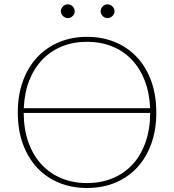

<svg xmlns="http://www.w3.org/2000/svg" viewBox="-20 -886 827 912"><path d="M92.5 -349.5Q93 -271.5 115.2 -209.5Q137.5 -147.5 177.2 -104.8Q217 -62 272 -39.2Q327 -16.5 393 -16.5Q459.5 -16.5 514.8 -39.2Q570 -62 609.5 -104.8Q649 -147.5 671 -209.5Q693 -271.5 693.5 -349.5ZM693 -372Q690 -446 667 -504.5Q644 -563 604.8 -603.8Q565.5 -644.5 511.5 -666Q457.5 -687.5 393 -687.5Q329 -687.5 275.5 -666Q222 -644.5 182.2 -603.8Q142.5 -563 119.2 -504.5Q96 -446 93 -372ZM393 -711Q466.5 -711 527 -685.8Q587.5 -660.5 631 -613.8Q674.5 -567 698.5 -500.5Q722.5 -434 722.5 -351.5Q722.5 -269 698.5 -202.8Q674.5 -136.5 631 -89.8Q587.5 -43 527 -18Q466.5 7 393 7Q320.5 7 260 -18Q199.5 -43 156 -89.8Q112.5 -136.5 88.5 -202.8Q64.5 -269 64.5 -351.5Q64.5 -433.5 88.5 -500Q112.5 -566.5 156 -613.2Q199.5 -660 260 -685.5Q320.5 -711 393 -711ZM335 -832Q335 -819.5 325 -809.8Q315 -800 302 -800Q295.5 -800 289.5 -802.8Q283.5 -805.5 279 -810Q274.5 -814.5 271.8 -820.2Q269 -826 269 -832Q269 -845.5 279 -855.5Q289 -865.5 302 -865.5Q315 -865.5 325 -855.5Q335 -845.5 335 -832ZM524 -832Q524 -819.5 513.8 -809.8Q503.5 -800 491 -800Q477.5 -800 467.8 -809.8Q458 -819.5 458 -832Q458 -845.5 467.8 -855.5Q477.5 -865.5 491 -865.5Q503.5 -865.5 513.8 -855.5Q524 -845.5 524 -832Z"/></svg>

Font: Lato ExtraLight
Style: Regular
Weight: 275
Designer: Lukasz Dziedzic with Adam Twardoch and Botio Nikoltchev
Foundry: tyPoland Lukasz Dziedzic
Version: Version 2.015; 2015-08-06; http://www.latofonts.com/